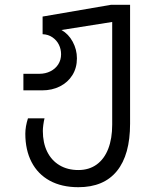

<svg xmlns="http://www.w3.org/2000/svg" viewBox="-20 -570 640 800"><path d="M85.5 -13Q85.5 -42.5 96.5 -77H165.5Q162.5 -65 160.5 -50Q158.5 -35 158.5 -24.5Q158.5 25 176.5 61.8Q194.5 98.5 228 118.5Q261.5 138.5 306.5 138.5Q351 138.5 382.8 115.5Q414.5 92.5 431 50Q447.5 7.5 447.5 -50.5V-478.5L236 -445Q265.5 -428.5 283 -396Q300.5 -363.5 300.5 -327Q300.5 -287.5 281.8 -257.2Q263 -227 230 -210.2Q197 -193.5 155.5 -193.5H77.5V-262.5H143.5Q169.5 -262.5 190.2 -273Q211 -283.5 222.8 -302Q234.5 -320.5 234.5 -344Q234.5 -365 225.5 -383.5Q216.5 -402 199 -414.2Q181.5 -426.5 157.5 -427.5V-501L442.5 -550H522V-54.5Q522 75 467.2 142.5Q412.5 210 306.5 210Q237 210 187.2 182.8Q137.5 155.5 111.5 105.2Q85.5 55 85.5 -13Z"/></svg>

Font: JuliaMono Light
Style: Regular
Weight: 300
Monospace: yes
Designer: cormullion
Foundry: corm
Version: Version 0.054; ttfautohint (v1.8.4)